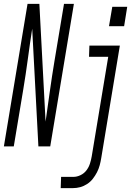

<svg xmlns="http://www.w3.org/2000/svg" viewBox="-55 -755 676 990"><path d="M-35 0 87 -735H148L180 -128Q191 -206 202 -284.5Q213 -363 226 -441L275 -735H326L204 0H143L111 -607Q99 -529 88.5 -450.5Q78 -372 65 -294L16 0ZM585 -620H507L524 -720H601ZM258 215 260 157H324Q342 157 360.5 148Q379 139 391 123Q403 107 409 88Q415 69 418 51L503 -462H404L406 -520H563L467 60Q464 79 459 97.5Q454 116 445 133.5Q436 151 423.5 167Q411 183 394 194Q377 205 358.5 210Q340 215 321 215Z"/></svg>

Font: Iosevka SS04 Light Extended
Style: Italic
Weight: 300
Width: 7
Italic angle: -9°
Monospace: yes
Designer: Belleve Invis
Foundry: Belleve Invis
Version: Version 19.0.0; ttfautohint (v1.8.4)